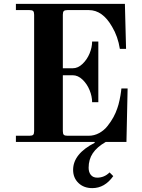

<svg xmlns="http://www.w3.org/2000/svg" viewBox="-20 -732 730 990"><path d="M62 0V-32H132Q146 -32 151 -37Q156 -42 156 -56V-656Q156 -670 151 -675Q146 -680 132 -680H62V-712H624L630 -480H598Q588 -544 558 -594Q509 -680 438 -680H328Q314 -680 309 -675Q304 -670 304 -656V-380H355Q382 -380 405.5 -402.5Q429 -425 442 -456.5Q455 -488 455 -518H487V-205H455Q455 -235 442 -267Q429 -299 405.5 -321.5Q382 -344 355 -344H304V-56Q304 -42 309 -37Q314 -32 328 -32H437Q466 -32 491.5 -46Q517 -60 535 -83Q553 -106 565 -128Q577 -150 585 -174Q591 -190 596.5 -216Q602 -242 604 -259L606 -276H638L632 0H525Q480 26 458.5 58Q437 90 437 133Q437 156 448.5 170Q460 184 481 184Q518 184 545 157L564 176Q520 238 456 238Q412 238 384.5 211.5Q357 185 357 144Q357 61 469 4L467 0Z"/></svg>

Font: Old Standard TT
Style: Bold
Weight: 700
Designer: Alexey Kryukov <alexios@thessalonica.org.ru>
Version: Version 2.2